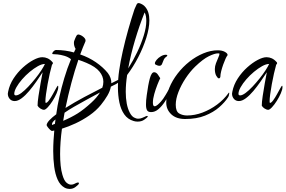

<svg xmlns="http://www.w3.org/2000/svg" viewBox="-20 -756 1862 1252"><path d="M267 -40Q256 -40 243 -48.5Q230 -57 225 -67Q225 -90 231 -130Q237 -170 244.5 -212.5Q252 -255 258 -285Q240 -257 217 -224Q194 -191 170 -162.5Q146 -134 121.5 -115.5Q97 -97 76 -97Q55 -97 43 -111.5Q31 -126 31 -145Q31 -150 33 -158Q42 -204 68.5 -244.5Q95 -285 129.5 -316Q164 -347 198 -365Q232 -383 256 -383Q274 -383 290.5 -375.5Q307 -368 322 -351Q325 -348 325 -344Q325 -339 319 -334Q312 -310 304.5 -276.5Q297 -243 290.5 -207.5Q284 -172 280 -142Q276 -112 276 -96Q276 -85 279 -85Q287 -85 299.5 -102Q312 -119 324 -141Q336 -163 345.5 -180Q355 -197 357 -197Q360 -197 360 -189Q360 -172 349 -147Q338 -122 322.5 -97.5Q307 -73 291.5 -56.5Q276 -40 267 -40ZM84 -134Q98 -134 119.5 -150Q141 -166 164.5 -191Q188 -216 210.5 -244Q233 -272 249.5 -297.5Q266 -323 273 -339Q253 -339 227 -324.5Q201 -310 174 -287.5Q147 -265 124 -238.5Q101 -212 87 -187Q73 -162 73 -144Q73 -134 84 -134Z M433 476Q426 476 417.5 474Q409 472 400 467Q372 451 356 415.5Q340 380 333.5 331Q327 282 327 229Q327 195 329 161Q331 127 334 95L319 98Q315 98 306.5 90Q298 82 291 72.5Q284 63 284 59Q286 45 303 27Q320 9 347 -11Q347 -16 348 -19Q354 -65 367 -123.5Q380 -182 399 -246Q418 -310 443 -370Q424 -385 400 -392Q376 -399 355.5 -401Q335 -403 325 -403Q319 -404 321.5 -410.5Q324 -417 331.5 -423.5Q339 -430 345 -430Q374 -430 404 -426Q434 -422 462 -414L473 -437Q467 -447 464.5 -457Q462 -467 462 -476Q462 -486 465 -492Q472 -511 478.5 -522.5Q485 -534 497 -530Q514 -525 527.5 -512Q541 -499 537 -486Q529 -467 520 -445.5Q511 -424 503 -401Q559 -382 605.5 -350Q652 -318 683 -280Q707 -248 706 -213L738 -229Q755 -238 764 -241.5Q773 -245 777 -245Q783 -245 776 -237.5Q769 -230 757.5 -221.5Q746 -213 737 -208L703 -191Q698 -163 680.5 -133Q663 -103 638 -72Q607 -34 563 -3.5Q519 27 472.5 48.5Q426 70 384 83Q372 171 372 249Q372 289 375.5 323Q379 357 387 384Q398 422 413.5 435Q429 448 443 448Q453 448 461.5 444.5Q470 441 475 438Q483 434 489 434Q495 434 495 439Q495 441 492 446Q488 451 472 463.5Q456 476 433 476ZM407 -52Q464 -88 529.5 -123Q595 -158 647 -184Q654 -202 654 -223Q654 -258 628.5 -289.5Q603 -321 544 -346Q531 -351 518 -356.5Q505 -362 491 -366Q467 -296 445.5 -215.5Q424 -135 407 -52ZM392 32Q446 9 486.5 -16.5Q527 -42 576 -87Q612 -120 632 -153Q588 -129 543.5 -105Q499 -81 462 -59.5Q425 -38 401 -21ZM319 59Q324 57 329 55Q334 53 338 52L342 23Q332 30 325 39Q318 48 319 59Z M877 37Q863 37 851 33Q813 22 790.5 -10Q768 -42 758.5 -88Q749 -134 749 -185Q749 -213 751 -241Q753 -269 757 -296Q765 -353 780.5 -422Q796 -491 816 -562Q836 -633 857 -696Q865 -715 871 -727Q877 -739 890 -735Q900 -732 910.5 -725.5Q921 -719 927 -711Q954 -680 954 -624Q954 -573 934 -509.5Q914 -446 881.5 -383Q849 -320 809 -267Q800 -209 800 -157Q800 -116 806.5 -81Q813 -46 827 -20Q839 2 853.5 10Q868 18 881 18Q895 18 906.5 13Q918 8 925 5Q933 0 939 0Q947 0 941 8Q937 13 920 25Q903 37 877 37ZM816 -310Q848 -360 874.5 -415.5Q901 -471 917.5 -524.5Q934 -578 934 -620Q934 -636 931.5 -650Q929 -664 923 -675Q889 -590 860.5 -494.5Q832 -399 816 -310Z M1019 -327Q1013 -327 1006.5 -329.5Q1000 -332 994 -335Q990 -338 990 -343Q990 -352 1001 -365.5Q1012 -379 1029 -389Q1046 -399 1062 -399Q1071 -399 1071 -394Q1071 -390 1062 -384Q1051 -376 1046 -362Q1041 -348 1036 -337.5Q1031 -327 1019 -327ZM965 -25Q946 -25 939 -37Q932 -49 932 -74Q932 -87 933 -102Q934 -117 937 -136Q946 -204 957 -244.5Q968 -285 985 -285Q999 -285 1010 -269Q1021 -253 1025 -246Q1018 -233 1006.5 -204Q995 -175 986 -143Q977 -111 977 -87Q977 -63 988 -63Q997 -63 1008.5 -73Q1020 -83 1030.5 -95Q1041 -107 1044 -112Q1078 -163 1087.5 -190Q1097 -217 1106 -217Q1110 -217 1110 -211Q1110 -207 1108.5 -202.5Q1107 -198 1105 -191Q1099 -175 1086 -147.5Q1073 -120 1054.5 -92Q1036 -64 1013.5 -44.5Q991 -25 965 -25Z M1187 20Q1129 20 1096.5 -11Q1064 -42 1064 -87Q1064 -135 1084 -183.5Q1104 -232 1138 -276Q1172 -320 1215 -354Q1258 -388 1306 -408Q1354 -428 1400 -428Q1428 -428 1446 -418Q1464 -408 1464 -398Q1464 -395 1462 -393Q1458 -389 1450.5 -372.5Q1443 -356 1435.5 -335Q1428 -314 1422.5 -292.5Q1417 -271 1417 -256Q1415 -245 1407 -245Q1400 -245 1390.5 -261.5Q1381 -278 1381 -306Q1381 -324 1388.5 -344Q1396 -364 1403.5 -380.5Q1411 -397 1411 -404Q1411 -408 1407.5 -408Q1404 -408 1401 -408Q1380 -408 1342 -389.5Q1304 -371 1253 -322Q1219 -289 1190 -245Q1161 -201 1143.5 -156Q1126 -111 1126 -73Q1126 -29 1148.5 -16Q1171 -3 1200 -3Q1250 -3 1300.5 -22Q1351 -41 1395.5 -74Q1440 -107 1470 -149Q1471 -151 1472 -151.5Q1473 -152 1473 -152Q1475 -152 1475 -148Q1475 -143 1472.5 -134Q1470 -125 1466 -120Q1446 -89 1409 -56.5Q1372 -24 1317 -2Q1262 20 1187 20Z M1729 -40Q1718 -40 1705 -48.5Q1692 -57 1687 -67Q1687 -90 1693 -130Q1699 -170 1706.5 -212.5Q1714 -255 1720 -285Q1702 -257 1679 -224Q1656 -191 1632 -162.5Q1608 -134 1583.5 -115.5Q1559 -97 1538 -97Q1517 -97 1505 -111.5Q1493 -126 1493 -145Q1493 -150 1495 -158Q1504 -204 1530.5 -244.5Q1557 -285 1591.5 -316Q1626 -347 1660 -365Q1694 -383 1718 -383Q1736 -383 1752.5 -375.5Q1769 -368 1784 -351Q1787 -348 1787 -344Q1787 -339 1781 -334Q1774 -310 1766.5 -276.5Q1759 -243 1752.5 -207.5Q1746 -172 1742 -142Q1738 -112 1738 -96Q1738 -85 1741 -85Q1749 -85 1761.5 -102Q1774 -119 1786 -141Q1798 -163 1807.5 -180Q1817 -197 1819 -197Q1822 -197 1822 -189Q1822 -172 1811 -147Q1800 -122 1784.5 -97.5Q1769 -73 1753.5 -56.5Q1738 -40 1729 -40ZM1546 -134Q1560 -134 1581.5 -150Q1603 -166 1626.5 -191Q1650 -216 1672.5 -244Q1695 -272 1711.5 -297.5Q1728 -323 1735 -339Q1715 -339 1689 -324.5Q1663 -310 1636 -287.5Q1609 -265 1586 -238.5Q1563 -212 1549 -187Q1535 -162 1535 -144Q1535 -134 1546 -134Z"/></svg>

Font: Comforter
Style: Regular
Weight: 400
Designer: Robert E. Leuschke
Foundry: Robert E. Leuschke
Version: Version 1.013; ttfautohint (v1.8.3)